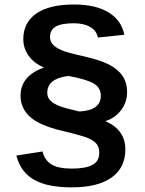

<svg xmlns="http://www.w3.org/2000/svg" viewBox="-20 -745 640 849"><path d="M307.1 -725.1Q401.9 -725.1 459.2 -690.7Q516.6 -656.2 529.8 -591.3L413.1 -579.1Q406.7 -609.4 378.9 -625.7Q351.1 -642.1 307.1 -642.1Q252.4 -642.1 226.8 -627.7Q201.2 -613.3 201.2 -581.5Q201.2 -561.5 214.4 -547.6Q227.5 -533.7 251.7 -523.2Q275.9 -512.7 339.8 -498.5Q421.9 -480 461.2 -460Q500.5 -439.9 521.2 -410.2Q542 -380.4 542 -337.9Q542 -292.5 515.1 -257.6Q488.3 -222.7 445.8 -209.5Q534.2 -170.9 534.2 -84.5Q534.2 -2.9 472.9 40.3Q411.6 83.5 297.9 83.5Q189 83.5 130.1 49.6Q71.3 15.6 52.2 -57.1L168 -75.2Q177.7 -36.1 207.8 -17.8Q237.8 0.5 297.9 0.5Q357.4 0.5 388.2 -15.4Q418.9 -31.2 418.9 -70.3Q418.9 -93.8 407.2 -108.4Q395.5 -123 370.4 -134Q345.2 -145 254.9 -166.5Q154.3 -190.4 112.5 -228.5Q70.8 -266.6 70.8 -321.3Q70.8 -366.7 97.7 -397.9Q124.5 -429.2 174.8 -446.3Q130.9 -464.8 106.9 -498Q83 -531.2 83 -572.3Q83 -645 140.4 -685.1Q197.8 -725.1 307.1 -725.1ZM425.8 -321.3Q425.8 -356 396.7 -374.5Q367.7 -393.1 283.2 -409.2Q189 -397.9 189 -334.5Q189 -314.5 202.1 -301Q215.3 -287.6 239.7 -277.3Q264.2 -267.1 330.6 -252Q425.8 -256.8 425.8 -321.3Z"/></svg>

Font: Cousine
Style: Bold
Weight: 700
Monospace: yes
Designer: Steve Matteson
Foundry: Ascender Corporation
Version: Version 1.20